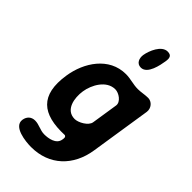

<svg xmlns="http://www.w3.org/2000/svg" viewBox="-302 -894 1187 1187"><g transform="rotate(45 292.0 -300.5)"><path d="M74 125C63 195 183 207 231 207C391 207 497 102 521 -53L583 -453C588 -488 561 -520 528 -520C500 -520 472 -513 444 -513C403 -513 369 -527 327 -527C180 -527 93 -392 73 -260C42 -60 134 15 326 7C340 11 337 26 335 37C328 85 268 94 233 94C196 94 169 73 133 73C100 73 79 94 74 125ZM214 -263C224 -328 270 -414 347 -414C379 -414 426 -382 421 -347L394 -173C389 -138 331 -106 299 -106C218 -106 204 -198 214 -263ZM319 -686C314 -654 327 -620 363 -620C421 -620 438 -719 444 -755C449 -786 446 -808 411 -808C358 -808 326 -729 319 -686Z"/></g></svg>

Font: Asimov Print
Style: Regular
Weight: 500
Designer: Google
Version: Version 2.000980: 2014